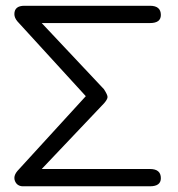

<svg xmlns="http://www.w3.org/2000/svg" viewBox="-20 -652 623 672"><path d="M30.3 -602.5Q30.3 -631.8 65.4 -631.8H504.9Q543 -631.8 543 -599.6Q543 -571.3 504.9 -571.3H126L343.8 -339.8Q356.4 -320.3 356.4 -312.5Q356.4 -304.7 344.7 -291L126 -60.5H504.9Q543 -60.5 543 -28.3Q543 0 504.9 0H59.6Q47.9 0 39.1 -7.8Q30.3 -17.6 30.3 -29.3Q30.3 -41 41 -53.7L280.3 -315.4L41 -577.1Q30.3 -589.8 30.3 -602.5Z"/></svg>

Font: Jura
Style: Medium
Weight: 500
Version: Version 2.6.1